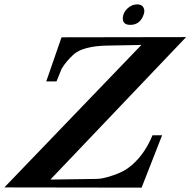

<svg xmlns="http://www.w3.org/2000/svg" viewBox="-64 -860 873 880"><path d="M789 -690 167 -37 378 -40Q406 -40 450 -55Q496 -70 522 -89Q594 -141 635 -240H679L585 0L-44 -1L584 -654L426 -651Q318 -649 274 -611Q238 -578 218 -544Q217 -542 211.5 -527.5Q206 -513 195 -487H148L218 -689ZM595 -795Q579 -746 533 -746Q496 -746 499 -781Q502 -805 521.5 -822.5Q541 -840 565 -840Q585 -840 593 -826.5Q601 -813 595 -795Z"/></svg>

Font: DG Didot
Style: Bold Italic
Weight: 700
Designer: David Gatwood, Takis Katsoulidis, and George D. Matthiopoulos
Foundry: David Gatwood
Version: Version 1.0